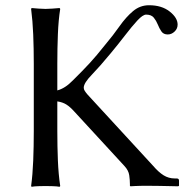

<svg xmlns="http://www.w3.org/2000/svg" viewBox="-20 -718 715 741"><path d="M555.2 -697.8Q604 -697.8 634.8 -673.6Q665.5 -649.4 665.5 -623Q665.5 -607.4 653.8 -596.2Q642.1 -585 627.4 -585Q610.8 -585 602.8 -596.9Q594.7 -608.9 588.9 -623.5Q583 -638.2 573.5 -649.9Q564 -661.6 543.9 -661.6Q531.2 -661.6 510 -638.7Q488.8 -615.7 462.4 -581.3Q436 -546.9 406.7 -511.7Q364.7 -460.9 334 -429.2Q303.2 -397.5 303.2 -379.4Q303.2 -373 307.4 -366.7Q311.5 -360.4 317.9 -353L571.3 -77.6Q591.8 -53.7 611.3 -41.5Q630.9 -29.3 654.3 -29.3H661.6Q670.9 -29.3 670.9 -21V-1L667.5 1Q667.5 1 645.8 0.5Q624 0 596.2 -0.5Q568.4 -1 546.9 -1Q518.1 -1 500.7 0Q483.4 1 483.4 1L481.4 -1V-7.3Q481.4 -22.5 478.8 -41.5Q476.1 -60.5 460 -77.6L267.1 -287.1Q251 -305.2 236.3 -314.5Q221.7 -323.7 201.2 -326.7V-212.4Q201.2 -152.8 203.4 -99.1Q205.6 -45.4 212.4 0L210 2.9Q200.2 1 182.6 0.5Q165 0 155.8 0Q146.5 0 128.9 0.5Q111.3 1 102.1 2.9L100.1 0Q106 -43.5 108.2 -98.1Q110.4 -152.8 110.4 -212.4V-471.7Q110.4 -531.2 108.2 -584.7Q106 -638.2 100.1 -683.6L102.1 -687Q111.3 -686 128.9 -684.8Q146.5 -683.6 155.8 -683.6Q165 -683.6 182.6 -684.8Q200.2 -686 210 -687L212.4 -683.6Q205.6 -641.1 203.4 -586.2Q201.2 -531.2 201.2 -471.7V-369.1Q216.3 -373 231.2 -382.6Q246.1 -392.1 262.7 -409.2Q299.3 -445.3 325.7 -473.9Q352.1 -502.4 385.7 -544.9Q416.5 -581.5 441.4 -616.9Q466.3 -652.3 493.4 -675Q520.5 -697.8 555.2 -697.8Z"/></svg>

Font: Kurinto Seri
Style: Regular
Weight: 400
Designer: Kurinto was developed by Clint Goss from a range of fonts that are compatible with the SIL Open Font License Version 1.1
Foundry: Clinton F. Goss
Version: Version 2.196; July 25, 2020